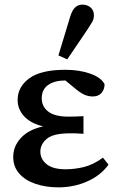

<svg xmlns="http://www.w3.org/2000/svg" viewBox="-20 -794 511 828"><path d="M232 14Q178 14 133.5 -1Q89 -16 63 -45.5Q37 -75 37 -117Q37 -163 70 -199Q103 -235 166 -249Q112 -262 84 -292.5Q56 -323 56 -363Q56 -419 106 -456Q156 -493 262 -493Q322 -493 369 -476.5Q416 -460 431 -431Q431 -409 418 -393.5Q405 -378 380 -378Q361 -378 343 -386Q325 -394 296 -419L262 -447Q215 -447 187.5 -427.5Q160 -408 160 -370Q160 -334 188.5 -312.5Q217 -291 275 -291Q290 -291 304 -291.5Q318 -292 340 -293V-217Q315 -219 303.5 -219Q292 -219 281 -219Q210 -219 182 -195.5Q154 -172 154 -140Q154 -108 181 -86Q208 -64 263 -64Q301 -64 341 -73.5Q381 -83 424 -114L448 -84Q414 -37 356 -11.5Q298 14 232 14ZM232 -555 282 -720Q291 -750 304 -762Q317 -774 335 -774Q357 -774 371 -761.5Q385 -749 385 -728Q385 -712 377.5 -699Q370 -686 356 -665L270 -538Z"/></svg>

Font: Source Serif Pro Semibold
Style: Regular
Weight: 600
Designer: Frank Grießhammer
Foundry: Adobe Systems Incorporated
Version: Version 3.000;hotconv 1.0.109;makeotfexe 2.5.65596